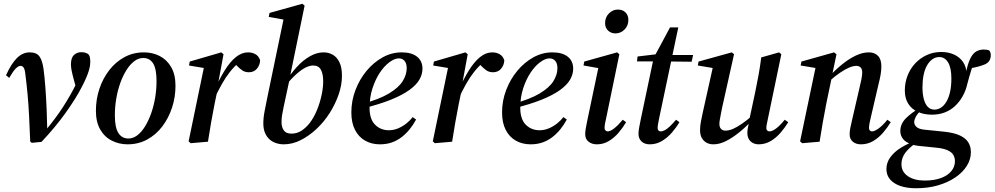

<svg xmlns="http://www.w3.org/2000/svg" viewBox="-20 -755 5299 1023"><path d="M141 -1Q138 -75 135 -136Q132 -197 127 -251.5Q122 -306 115 -361Q112 -387 105.5 -395.5Q99 -404 90 -404Q78 -404 64 -390Q50 -376 29 -340L12 -354Q40 -416 70.5 -446Q101 -476 138 -476Q175 -476 190.5 -454Q206 -432 212 -387Q218 -342 222 -286.5Q226 -231 228.5 -172Q231 -113 232 -57H220L226 -64Q250 -93 272.5 -123Q295 -153 314.5 -183Q334 -213 352 -244.5Q370 -276 386 -308Q391 -319 396 -329Q401 -339 405 -349L388 -277L374 -328Q365 -361 361.5 -379.5Q358 -398 358 -412Q358 -447 374 -462Q390 -477 414 -477Q426 -477 436.5 -473.5Q447 -470 453 -464Q458 -456 459.5 -446.5Q461 -437 461 -424Q461 -405 455 -384Q449 -363 439.5 -341Q430 -319 418 -296Q402 -264 379.5 -228Q357 -192 329.5 -153.5Q302 -115 269.5 -76Q237 -37 201 1L149 6Z M660 14Q615 14 576 -5.5Q537 -25 514 -65Q491 -105 491 -165Q491 -226 509.5 -281.5Q528 -337 562 -381Q596 -425 643 -450.5Q690 -476 747 -476Q793 -476 831 -456.5Q869 -437 892 -397.5Q915 -358 915 -298Q915 -237 896.5 -181Q878 -125 844.5 -81Q811 -37 764 -11.5Q717 14 660 14ZM664 -17Q689 -17 711.5 -34Q734 -51 752.5 -81Q771 -111 785 -150Q799 -189 806.5 -233.5Q814 -278 814 -323Q814 -388 796 -417Q778 -446 743 -446Q718 -446 695.5 -429Q673 -412 654 -382Q635 -352 621 -313Q607 -274 599.5 -230Q592 -186 592 -140Q592 -75 611 -46Q630 -17 664 -17Z M1124 -233 1113 -276H1123Q1150 -336 1178 -381Q1206 -426 1237 -451Q1268 -476 1302 -476Q1323 -476 1340.5 -466.5Q1358 -457 1366 -434Q1365 -408 1349 -389Q1333 -370 1306 -370Q1285 -370 1270 -380.5Q1255 -391 1237 -410L1224 -425L1254 -429V-423Q1227 -400 1204 -370.5Q1181 -341 1161.5 -306Q1142 -271 1124 -233ZM985 -2 1068 -403 1089 -389 987 -406 991 -427 1159 -476 1171 -466 1139 -293 1141 -286 1124 -205Q1114 -155 1105 -103.5Q1096 -52 1088 0L996 8Z M1492 14Q1471 14 1451 7.5Q1431 1 1416 -12.5Q1401 -26 1392 -47Q1383 -68 1383 -98Q1383 -129 1390.5 -166Q1398 -203 1405 -239L1494 -668L1512 -647L1412 -665L1416 -686L1591 -735L1603 -725L1525 -346L1523 -333L1500 -226Q1496 -206 1491 -184Q1486 -162 1483 -142Q1480 -122 1480 -104Q1480 -78 1492 -60.5Q1504 -43 1533 -43Q1561 -43 1584.5 -57.5Q1608 -72 1629 -98Q1652 -128 1668 -166.5Q1684 -205 1693 -246Q1702 -287 1702 -321Q1702 -362 1689.5 -384Q1677 -406 1649 -406Q1630 -406 1608 -395Q1586 -384 1559 -360Q1532 -336 1500 -297L1492 -313H1497Q1527 -360 1560.5 -397Q1594 -434 1631 -455Q1668 -476 1704 -476Q1731 -476 1753 -463.5Q1775 -451 1788.5 -423.5Q1802 -396 1802 -351Q1802 -303 1784.5 -252Q1767 -201 1737 -153.5Q1707 -106 1667 -68.5Q1627 -31 1582.5 -8.5Q1538 14 1492 14Z M2004 14Q1960 14 1925.5 -5.5Q1891 -25 1871.5 -63Q1852 -101 1852 -156Q1852 -218 1874 -275.5Q1896 -333 1933.5 -378Q1971 -423 2019 -449.5Q2067 -476 2120 -476Q2173 -476 2202 -453Q2231 -430 2231 -389Q2231 -359 2214.5 -330.5Q2198 -302 2160.5 -275Q2123 -248 2062 -223.5Q2001 -199 1912 -177L1909 -201Q2001 -226 2052.5 -257Q2104 -288 2125.5 -322.5Q2147 -357 2147 -392Q2147 -417 2135.5 -430.5Q2124 -444 2105 -444Q2083 -444 2055.5 -424Q2028 -404 2004 -368Q1980 -332 1964.5 -284Q1949 -236 1949 -181Q1949 -120 1978.5 -90.5Q2008 -61 2052 -61Q2077 -61 2101 -71Q2125 -81 2145 -97Q2165 -113 2179 -131L2197 -118Q2182 -90 2162.5 -66Q2143 -42 2119.5 -24Q2096 -6 2067.5 4Q2039 14 2004 14Z M2425 -233 2414 -276H2424Q2451 -336 2479 -381Q2507 -426 2538 -451Q2569 -476 2603 -476Q2624 -476 2641.5 -466.5Q2659 -457 2667 -434Q2666 -408 2650 -389Q2634 -370 2607 -370Q2586 -370 2571 -380.5Q2556 -391 2538 -410L2525 -425L2555 -429V-423Q2528 -400 2505 -370.5Q2482 -341 2462.5 -306Q2443 -271 2425 -233ZM2286 -2 2369 -403 2390 -389 2288 -406 2292 -427 2460 -476 2472 -466 2440 -293 2442 -286 2425 -205Q2415 -155 2406 -103.5Q2397 -52 2389 0L2297 8Z M2807 14Q2763 14 2728.5 -5.5Q2694 -25 2674.5 -63Q2655 -101 2655 -156Q2655 -218 2677 -275.5Q2699 -333 2736.5 -378Q2774 -423 2822 -449.5Q2870 -476 2923 -476Q2976 -476 3005 -453Q3034 -430 3034 -389Q3034 -359 3017.5 -330.5Q3001 -302 2963.5 -275Q2926 -248 2865 -223.5Q2804 -199 2715 -177L2712 -201Q2804 -226 2855.5 -257Q2907 -288 2928.5 -322.5Q2950 -357 2950 -392Q2950 -417 2938.5 -430.5Q2927 -444 2908 -444Q2886 -444 2858.5 -424Q2831 -404 2807 -368Q2783 -332 2767.5 -284Q2752 -236 2752 -181Q2752 -120 2781.5 -90.5Q2811 -61 2855 -61Q2880 -61 2904 -71Q2928 -81 2948 -97Q2968 -113 2982 -131L3000 -118Q2985 -90 2965.5 -66Q2946 -42 2922.5 -24Q2899 -6 2870.5 4Q2842 14 2807 14Z M3098 -40Q3098 -54 3101.5 -73.5Q3105 -93 3110 -117L3170 -403L3186 -389L3089 -406L3093 -427L3268 -476L3280 -466L3209 -122Q3205 -106 3203 -94Q3201 -82 3201 -74Q3201 -65 3206 -60Q3211 -55 3218 -55Q3232 -55 3252.5 -71Q3273 -87 3298 -117L3316 -104Q3299 -75 3276 -48Q3253 -21 3224 -3.5Q3195 14 3160 14Q3134 14 3116 0Q3098 -14 3098 -40ZM3259 -577Q3236 -577 3220 -592Q3204 -607 3204 -632Q3204 -663 3224.5 -683.5Q3245 -704 3272 -704Q3298 -704 3313 -688.5Q3328 -673 3328 -649Q3328 -618 3307.5 -597.5Q3287 -577 3259 -577Z M3374 -428 3377 -454 3495 -468V-462H3673L3665 -426L3492 -428H3488ZM3442 14Q3415 14 3398.5 -1Q3382 -16 3382 -42Q3382 -56 3385.5 -75.5Q3389 -95 3394 -119L3463 -447L3550 -609H3594L3491 -120Q3488 -104 3486 -93Q3484 -82 3484 -73Q3484 -64 3488.5 -59.5Q3493 -55 3500 -55Q3511 -55 3523.5 -62Q3536 -69 3550.5 -83Q3565 -97 3582 -117L3600 -104Q3583 -75 3559.5 -48Q3536 -21 3506.5 -3.5Q3477 14 3442 14Z M3781 14Q3760 14 3744 5Q3728 -4 3719 -20.5Q3710 -37 3710 -61Q3710 -85 3715 -109.5Q3720 -134 3725 -158L3780 -405L3794 -390L3698 -406L3702 -427L3879 -476L3891 -466L3827 -179Q3824 -164 3821 -148Q3818 -132 3815.5 -118.5Q3813 -105 3813 -95Q3813 -77 3822 -68Q3831 -59 3845 -59Q3864 -59 3885 -68Q3906 -77 3933 -95.5Q3960 -114 3993 -143L4001 -117H3990Q3955 -79 3919 -50Q3883 -21 3848.5 -3.5Q3814 14 3781 14ZM4022 14Q3996 14 3979 -2Q3962 -18 3962 -46Q3962 -56 3964 -70Q3966 -84 3972 -111V-115L4004 -265Q4014 -312 4022 -357Q4030 -402 4036 -449L4131 -476L4143 -466L4071 -120Q4068 -104 4065.5 -93Q4063 -82 4063 -72Q4063 -64 4068 -59.5Q4073 -55 4080 -55Q4095 -55 4116 -71Q4137 -87 4161 -117L4180 -104Q4163 -76 4139.5 -48.5Q4116 -21 4086.5 -3.5Q4057 14 4022 14Z M4254 8 4243 -2 4327 -403 4348 -389 4246 -406 4250 -427 4424 -476 4437 -466 4413 -352 4412 -344 4383 -205Q4373 -155 4364 -103.5Q4355 -52 4347 0ZM4567 14Q4541 14 4524 0Q4507 -14 4507 -39Q4507 -54 4510.5 -73Q4514 -92 4520 -116L4559 -285Q4565 -308 4569.5 -331.5Q4574 -355 4574 -368Q4574 -387 4565.5 -395.5Q4557 -404 4543 -404Q4526 -404 4504.5 -395Q4483 -386 4456.5 -368Q4430 -350 4398 -322L4392 -347H4398Q4432 -384 4468 -413Q4504 -442 4540 -459Q4576 -476 4609 -476Q4640 -476 4658 -457.5Q4676 -439 4676 -402Q4676 -380 4672 -357Q4668 -334 4662 -311L4618 -122Q4614 -106 4612 -93.5Q4610 -81 4610 -74Q4610 -65 4614.5 -60Q4619 -55 4626 -55Q4640 -55 4662 -71Q4684 -87 4708 -117L4726 -104Q4709 -76 4685.5 -48.5Q4662 -21 4632.5 -3.5Q4603 14 4567 14Z M4861 248Q4811 248 4776 235.5Q4741 223 4722 200.5Q4703 178 4703 146Q4703 111 4724 82.5Q4745 54 4779.5 32.5Q4814 11 4854 -3L4864 5Q4828 28 4805.5 56.5Q4783 85 4783 120Q4783 160 4817 183.5Q4851 207 4907 207Q4958 207 4994 193.5Q5030 180 5049 156.5Q5068 133 5068 105Q5068 85 5059.5 70.5Q5051 56 5030 46Q5009 36 4970 32L4872 22Q4863 21 4854 19Q4845 17 4836 15V13Q4806 4 4791.5 -14.5Q4777 -33 4777 -57Q4777 -95 4807 -125Q4837 -155 4887 -184V-190L4895 -176Q4867 -148 4859 -132Q4851 -116 4851 -104Q4851 -90 4863.5 -78.5Q4876 -67 4906 -64L5014 -53Q5066 -47 5096 -32.5Q5126 -18 5139.5 4Q5153 26 5153 56Q5153 94 5131.5 128.5Q5110 163 5070.5 190Q5031 217 4978 232.5Q4925 248 4861 248ZM4945 -144Q4904 -144 4871 -158.5Q4838 -173 4819.5 -202Q4801 -231 4801 -272Q4801 -315 4815.5 -352Q4830 -389 4856 -417Q4882 -445 4917.5 -461.5Q4953 -478 4995 -478Q5033 -478 5063 -464.5Q5093 -451 5111 -425Q5129 -399 5130 -361L5126 -364Q5136 -415 5149.5 -442.5Q5163 -470 5181 -480.5Q5199 -491 5220 -491Q5230 -491 5238 -490Q5246 -489 5252 -485Q5255 -481 5257 -474.5Q5259 -468 5259 -462Q5259 -426 5228.5 -412.5Q5198 -399 5144 -390L5165 -411Q5161 -400 5155.5 -383Q5150 -366 5144.5 -346.5Q5139 -327 5134 -308Q5126 -272 5109 -242Q5092 -212 5068.5 -190Q5045 -168 5014 -156Q4983 -144 4945 -144ZM4959 -171Q4977 -171 4993.5 -181.5Q5010 -192 5022.5 -213Q5035 -234 5042 -265Q5049 -296 5049 -337Q5049 -394 5031.5 -422.5Q5014 -451 4985 -451Q4964 -451 4947.5 -439Q4931 -427 4919 -406Q4907 -385 4901 -355Q4895 -325 4895 -289Q4895 -255 4902 -228Q4909 -201 4923 -186Q4937 -171 4959 -171Z"/></svg>

Font: Source Serif 4 48pt SemiBold
Style: Italic
Weight: 600
Italic angle: -12°
Designer: Frank Grießhammer
Foundry: Adobe Systems Incorporated
Version: Version 4.004;hotconv 1.0.116;makeotfexe 2.5.65601